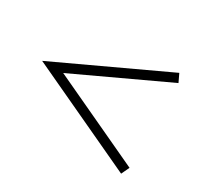

<svg xmlns="http://www.w3.org/2000/svg" viewBox="-100 -729 803 749"><g transform="rotate(30 301.0 -355.0)"><path d="M122.6 -355 531.7 -164.1 514.6 -127.9 27.8 -355 514.6 -582 531.7 -545.9Z"/></g></svg>

Font: TypoPRO Playfair Display SC
Style: Bold
Weight: 700
Designer: Claus Eggers Sørensen
Foundry: Claus Eggers Sørensen
Version: Version 1.004;PS 001.004;hotconv 1.0.70;makeotf.lib2.5.58329